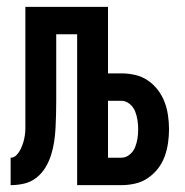

<svg xmlns="http://www.w3.org/2000/svg" viewBox="-20 -540 540 560"><path d="M11 0V-80Q21 -80 28.5 -88Q36 -96 40.5 -105.5Q45 -115 48 -125Q51 -135 52.5 -145.5Q54 -156 54 -166.5Q54 -177 54 -188V-520H295V-326H334Q354 -326 374 -321.5Q394 -317 411 -305.5Q428 -294 440.5 -277.5Q453 -261 460 -242.5Q467 -224 470 -203.5Q473 -183 473 -163Q473 -143 470 -122.5Q467 -102 460 -83Q453 -64 440.5 -48Q428 -32 411 -20.5Q394 -9 374 -4.5Q354 0 334 0H205V-440H144V-247Q144 -227 143.5 -207Q143 -187 142 -167Q141 -147 138 -127Q135 -107 129 -88Q123 -69 112.5 -51.5Q102 -34 86 -21.5Q70 -9 50.5 -4.5Q31 0 11 0ZM334 -80Q347 -80 358 -89Q369 -98 374 -110.5Q379 -123 381 -136Q383 -149 383 -163Q383 -176 381 -189.5Q379 -203 374 -215.5Q369 -228 358 -237Q347 -246 334 -246H295V-80Z"/></svg>

Font: Iosevka Curly Medium
Style: Regular
Weight: 500
Monospace: yes
Designer: Belleve Invis
Foundry: Belleve Invis
Version: Version 22.1.2; ttfautohint (v1.8.4)